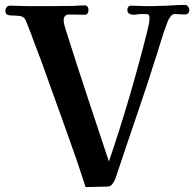

<svg xmlns="http://www.w3.org/2000/svg" viewBox="-20 -754 794 781"><path d="M750 -714Q750 -695 730 -695Q720 -695 710 -696Q700 -697 691 -697Q681 -697 673 -686Q665 -675 662 -666Q646 -625 633.5 -583Q621 -541 607 -499Q582 -419 555 -340Q528 -261 501 -181Q488 -143 475.5 -105Q463 -67 450 -29Q446 -18 438 -6.5Q430 5 416 5L328 7Q292 -106 249.5 -223Q207 -340 166 -455Q153 -493 140.5 -525Q128 -557 114 -595Q109 -611 100 -632.5Q91 -654 85 -670Q78 -687 60.5 -689Q43 -691 28 -691Q18 -691 10 -694Q2 -697 2 -710Q2 -718 7 -724.5Q12 -731 21 -731Q39 -731 57.5 -730Q76 -729 95 -729Q141 -729 187 -729Q233 -729 279 -730Q290 -731 302 -731.5Q314 -732 325 -732Q333 -732 336.5 -726Q340 -720 340 -713Q340 -706 336.5 -700Q333 -694 325 -694Q309 -694 293.5 -694.5Q278 -695 262 -695Q239 -695 239 -671Q239 -661 242.5 -649.5Q246 -638 249 -628Q291 -495 336 -359Q381 -223 423 -97Q467 -226 505.5 -357Q544 -488 577 -619Q580 -633 584 -649Q588 -665 588 -679Q588 -696 579 -696.5Q570 -697 556 -697Q547 -697 538.5 -695.5Q530 -694 521 -694Q513 -694 505.5 -698.5Q498 -703 498 -713Q498 -731 515 -731Q529 -731 543.5 -730Q558 -729 572 -729Q586 -729 599 -729Q612 -729 625 -730Q651 -730 678.5 -732Q706 -734 732 -734Q740 -734 745 -727.5Q750 -721 750 -714Z"/></svg>

Font: Kaisei Decol
Style: Bold
Weight: 700
Designer: Font-Kai, 金井和夫
Foundry: KAZUO KANAI
Version: Version 5.003